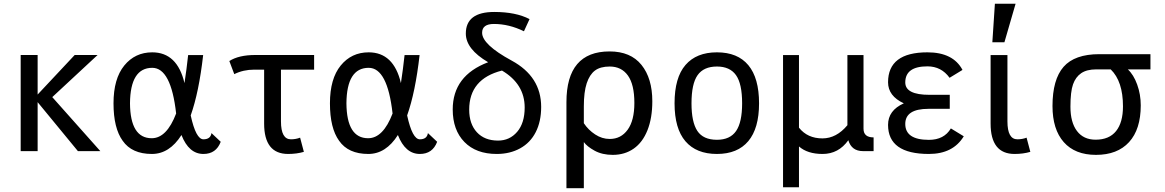

<svg xmlns="http://www.w3.org/2000/svg" viewBox="-20 -806 6214 1024"><path d="M515.1 0H395.5L180.7 -261.2V0H90.3V-512.7H180.7V-301.8L378.4 -512.7H500.5L258.8 -288.1Z M585.4 -254.9Q585.4 -386.2 642.8 -456.5Q700.2 -526.9 792 -526.9Q925.3 -526.9 963.9 -362.8Q975.1 -435.5 983.4 -512.2H1063.5Q1041 -314 997.1 -190.4Q1024.9 -63 1064.9 -63Q1103 -63 1107.9 -96.2L1157.2 -49.8Q1132.8 15.1 1064.9 15.1Q987.3 15.1 947.8 -85.9Q883.8 15.1 790 15.1Q683.1 15.1 634.3 -55.2Q585.4 -122.6 585.4 -254.9ZM919.4 -200.7Q892.1 -444.3 792 -444.3Q674.8 -444.3 673.3 -254.9Q674.8 -68.8 789.1 -68.8Q869.1 -68.8 919.4 -200.7Z M1478.5 -434.6V-158.7Q1478.5 -63 1531.7 -63Q1557.6 -63 1580.6 -71.8L1600.6 3.9Q1562.5 15.1 1516.6 15.1Q1388.7 15.1 1388.7 -147V-434.6H1336.4Q1277.3 -434.6 1229.5 -410.6L1203.1 -480.5Q1253.4 -512.7 1341.8 -512.7H1655.3V-434.6Z M1739.7 -254.9Q1739.7 -386.2 1797.1 -456.5Q1854.5 -526.9 1946.3 -526.9Q2079.6 -526.9 2118.2 -362.8Q2129.4 -435.5 2137.7 -512.2H2217.8Q2195.3 -314 2151.4 -190.4Q2179.2 -63 2219.2 -63Q2257.3 -63 2262.2 -96.2L2311.5 -49.8Q2287.1 15.1 2219.2 15.1Q2141.6 15.1 2102.1 -85.9Q2038.1 15.1 1944.3 15.1Q1837.4 15.1 1788.6 -55.2Q1739.7 -122.6 1739.7 -254.9ZM2073.7 -200.7Q2046.4 -444.3 1946.3 -444.3Q1829.1 -444.3 1827.6 -254.9Q1829.1 -68.8 1943.4 -68.8Q2023.4 -68.8 2073.7 -200.7Z M2629.4 15.1Q2519 15.1 2456.8 -48.8Q2394.5 -112.8 2394.5 -222.2Q2394.5 -402.8 2583.5 -474.1Q2464.4 -543.9 2464.4 -627Q2464.4 -742.2 2616.2 -742.2Q2731.4 -742.2 2804.2 -704.1L2774.4 -639.2Q2694.8 -678.2 2614.3 -678.2Q2551.3 -678.2 2551.3 -631.3Q2551.3 -568.4 2708.7 -482.9Q2866.2 -397.5 2866.2 -235.8Q2866.2 -158.2 2837.4 -101.6Q2808.6 -44.9 2754.2 -14.9Q2699.7 15.1 2629.4 15.1ZM2636.2 -56.2Q2698.2 -56.2 2738.3 -103Q2778.3 -149.9 2778.3 -232.9Q2778.3 -357.9 2657.2 -429.7Q2482.4 -385.3 2482.4 -221.2Q2482.4 -145 2523.4 -100.6Q2564.5 -56.2 2636.2 -56.2Z M3093.8 197.8H3001V-261.2Q3001 -531.7 3231 -531.7Q3343.3 -531.7 3401.1 -460Q3459 -388.2 3459 -266.1Q3459 -176.3 3433.1 -111.3Q3407.2 -46.4 3359.6 -13.2Q3312 20 3248 20Q3191.9 20 3151.1 -2.4Q3110.4 -24.9 3093.8 -48.3ZM3231.9 -64.9Q3292 -64.9 3327.6 -114.3Q3363.3 -163.6 3363.3 -256.8Q3363.3 -355 3328.9 -403.1Q3294.4 -451.2 3231.9 -451.2Q3181.6 -451.2 3153.1 -429.7Q3124.5 -408.2 3109.1 -361.8Q3093.8 -315.4 3093.8 -238.8V-148.9Q3117.7 -112.8 3154.3 -88.9Q3190.9 -64.9 3231.9 -64.9Z M3803.7 15.1Q3693.8 15.1 3635.7 -52.5Q3577.6 -120.1 3577.6 -254.9Q3577.6 -392.1 3636 -459.5Q3694.3 -526.9 3803.7 -526.9Q3914.1 -526.9 3971.2 -458.3Q4028.3 -389.6 4028.3 -254.9Q4028.3 -121.6 3970.9 -53.2Q3913.6 15.1 3803.7 15.1ZM3803.7 -60.5Q3873.5 -60.5 3905.8 -107.2Q3938 -153.8 3938 -254.9Q3938 -359.4 3905.3 -405.3Q3872.6 -451.2 3803.7 -451.2Q3732.9 -451.2 3700.4 -405Q3668 -358.9 3668 -254.9Q3668 -154.8 3699.2 -107.7Q3730.5 -60.5 3803.7 -60.5Z M4241.2 192.9H4156.2V-512.2H4241.2V-125Q4286.6 -67.9 4366.2 -67.9Q4440.9 -67.9 4499.5 -138.2V-512.2H4585.4V-119.6Q4585.4 -73.2 4639.2 -73.2V0H4583Q4521.5 0 4504.4 -58.1Q4452.1 15.1 4367.2 15.1Q4286.6 15.1 4241.2 -24.9Z M4934.1 15.1Q4716.3 15.1 4716.3 -140.1Q4716.3 -217.3 4800.3 -254.9Q4716.3 -293.9 4716.3 -367.2Q4716.3 -526.9 4926.3 -526.9Q5063.5 -526.9 5113.3 -433.1L5044.4 -391.1Q5000.5 -452.1 4926.3 -452.1Q4808.1 -452.1 4808.1 -366.2Q4808.1 -300.3 4937 -300.3H5045.4V-225.6H4932.1Q4808.1 -225.6 4808.1 -145Q4808.1 -60.1 4934.1 -60.1Q5015.1 -60.1 5051.3 -121.1L5120.1 -79.1Q5063 15.1 4934.1 15.1Z M5391.1 15.1Q5263.2 15.1 5263.2 -147V-512.2H5353V-158.7Q5353 -63 5406.2 -63Q5432.1 -63 5455.1 -71.8L5475.1 3.9Q5437 15.1 5391.1 15.1ZM5336.9 -580.6H5272.5L5286.1 -786.1H5396.5Z M5825.2 20Q5713.4 20 5653.3 -48.1Q5593.3 -116.2 5593.3 -240.2Q5593.3 -381.8 5652.3 -449.5Q5711.4 -517.1 5843.3 -517.1H6115.7V-436H5995.1Q6025.9 -407.7 6044.9 -355.2Q6064 -302.7 6064 -244.1Q6064 -116.2 6001.7 -48.1Q5939.5 20 5825.2 20ZM5823.2 -61Q5895.5 -61 5932.4 -106.9Q5969.2 -152.8 5969.2 -238.8Q5969.2 -372.6 5903.8 -436H5827.1Q5776.4 -436 5746.6 -415.8Q5716.8 -395.5 5702.9 -356.4Q5689 -317.4 5689 -236.8Q5689 -153.3 5723.9 -107.2Q5758.8 -61 5823.2 -61Z"/></svg>

Font: Cadman
Style: Regular
Weight: 400
Designer: Paul James MIller
Foundry: High-Logic / Made with FontCreator
Version: Version 2.114;March 28, 2021;FontCreator 13.0.0.2683 64-bit